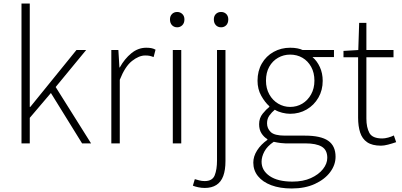

<svg xmlns="http://www.w3.org/2000/svg" viewBox="-20 -814 2281 1090"><path d="M102 0V-794H149V-207H152L414 -530H469L296 -320L497 0H446L269 -286L149 -145V0Z M612 0V-530H652L658 -431H660Q687 -480 725.5 -511.5Q764 -543 810 -543Q825 -543 837.5 -541Q850 -539 863 -532L852 -490Q839 -495 829.5 -497Q820 -499 804 -499Q769 -499 729.5 -468Q690 -437 660 -361V0Z M961 0V-530H1009V0ZM986 -659Q968 -659 956.5 -671Q945 -683 945 -704Q945 -723 956.5 -734.5Q968 -746 986 -746Q1003 -746 1015 -734.5Q1027 -723 1027 -704Q1027 -683 1015 -671Q1003 -659 986 -659Z M1142 253Q1124 253 1105 249Q1086 245 1075 240L1086 203Q1096 206 1111 210Q1126 214 1142 214Q1186 214 1199 181Q1212 148 1212 97V-530H1260V100Q1260 151 1247.5 185Q1235 219 1208.5 236Q1182 253 1142 253ZM1235 -659Q1217 -659 1205.5 -671Q1194 -683 1194 -704Q1194 -723 1205.5 -734.5Q1217 -746 1235 -746Q1253 -746 1264.5 -734.5Q1276 -723 1276 -704Q1276 -683 1264.5 -671Q1253 -659 1235 -659Z M1636 256Q1569 256 1520 237.5Q1471 219 1444.5 186Q1418 153 1418 109Q1418 74 1439.5 40Q1461 6 1498 -20V-24Q1478 -36 1464.5 -57Q1451 -78 1451 -109Q1451 -144 1471.5 -169Q1492 -194 1509 -207V-211Q1484 -233 1463 -270.5Q1442 -308 1442 -356Q1442 -411 1466.5 -453.5Q1491 -496 1533.5 -519.5Q1576 -543 1627 -543Q1650 -543 1668 -539.5Q1686 -536 1698 -530H1876V-490H1754Q1780 -468 1796 -433Q1812 -398 1812 -355Q1812 -302 1787.5 -259.5Q1763 -217 1721 -192.5Q1679 -168 1627 -168Q1606 -168 1582 -174Q1558 -180 1540 -191Q1523 -177 1509.5 -158.5Q1496 -140 1496 -114Q1496 -85 1517 -64.5Q1538 -44 1598 -44H1712Q1801 -44 1843 -15Q1885 14 1885 76Q1885 122 1854.5 163Q1824 204 1768 230Q1712 256 1636 256ZM1627 -207Q1665 -207 1696 -225.5Q1727 -244 1746 -278Q1765 -312 1765 -356Q1765 -401 1746.5 -434.5Q1728 -468 1697 -486Q1666 -504 1627 -504Q1590 -504 1558.5 -486Q1527 -468 1508.5 -435Q1490 -402 1490 -356Q1490 -312 1509 -278Q1528 -244 1559.5 -225.5Q1591 -207 1627 -207ZM1640 217Q1701 217 1745 197Q1789 177 1813.5 146Q1838 115 1838 82Q1838 37 1806.5 18.5Q1775 0 1714 0H1600Q1592 0 1574 -2Q1556 -4 1534 -9Q1497 16 1481 46Q1465 76 1465 104Q1465 154 1511 185.5Q1557 217 1640 217Z M2143 13Q2093 13 2064.5 -6.5Q2036 -26 2024.5 -62Q2013 -98 2013 -146V-489H1930V-525L2014 -530L2019 -684H2060V-530H2214V-489H2060V-141Q2060 -91 2077 -59.5Q2094 -28 2150 -28Q2165 -28 2183.5 -33Q2202 -38 2216 -45L2229 -7Q2206 1 2183 7Q2160 13 2143 13Z"/></svg>

Font: Noto Sans JP Thin ExtraLight
Style: Regular
Weight: 250
Version: Version 2.004-H2;hotconv 1.0.118;makeotfexe 2.5.65603